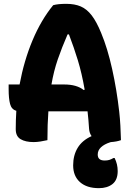

<svg xmlns="http://www.w3.org/2000/svg" viewBox="-20 -730 690 1000"><path d="M227 0Q209 4 190.5 7Q172 10 155 10Q113 10 87.5 -5Q62 -20 62 -57Q62 -105 65 -153Q40 -160 32.5 -188.5Q25 -217 25 -265V-290H82Q105 -414 149.5 -520Q194 -626 257 -703Q282 -710 325 -710Q369 -710 400.5 -696.5Q432 -683 457.5 -650Q483 -617 507 -558Q540 -479 564 -371Q588 -263 601 -148Q605 -112 607 -75Q609 -38 610 0Q588 8 558 10L554 11Q523 21 506 37Q489 53 489 75Q489 106 525 106Q539 106 549 103Q559 100 571 93H577Q593 125 593 161Q593 207 566 228.5Q539 250 495 250Q432 250 396.5 218.5Q361 187 361 131Q361 79 384.5 40Q408 1 457 -21Q446 -36 444 -58Q441 -107 436 -150H232Q227 -84 227 0ZM314 -290Q380 -290 416 -261L421 -263Q406 -349 385.5 -416Q365 -483 339 -551H332Q302 -482 281 -421Q260 -360 248 -290Z"/></svg>

Font: Recursive Sn Csl St XBd
Style: Regular
Weight: 800
Version: Version 1.085;hotconv 1.1.0;makeotfexe 2.6.0; ttfautohint (v